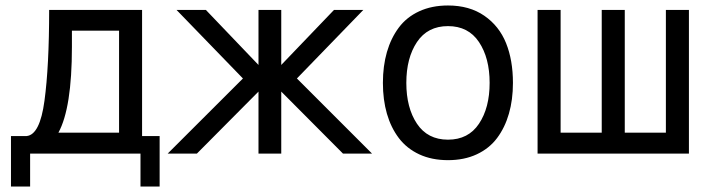

<svg xmlns="http://www.w3.org/2000/svg" viewBox="-20 -560 2592 700"><path d="M192.9 -76.2H414.1V-448.2H242.2V-389.2Q242.2 -166 192.9 -76.2ZM77.1 -64Q125.5 -68.8 142.1 -192.4Q159.2 -317.9 159.2 -523.9H498V-64H562V120.1H492.2V0H89.8V120.1H20V-64Z M1005.4 -523.9V-323.2L1197.8 -523.9H1304.7L1062.5 -273.9L1336.4 0H1230.5L1005.4 -226.1V0H922.4V-226.1L697.8 0H591.3L865.7 -273.9L623.5 -523.9H730.5L922.4 -323.2V-523.9Z M1613.3 -540Q1691.4 -540 1745.6 -502.7Q1799.8 -465.3 1825 -402.8Q1850.1 -340.3 1850.1 -257.8Q1850.1 -196.3 1835.4 -145.5Q1820.8 -94.7 1792.2 -56.6Q1763.7 -18.6 1718 2.7Q1672.4 23.9 1613.3 23.9Q1554.2 23.9 1508.5 2.7Q1462.9 -18.6 1434.1 -56.6Q1405.3 -94.7 1390.6 -145.5Q1376 -196.3 1376 -257.8Q1376 -319.3 1390.6 -370.1Q1405.3 -420.9 1433.8 -459.2Q1462.4 -497.6 1508.3 -518.8Q1554.2 -540 1613.3 -540ZM1500.2 -406.7Q1461.4 -348.6 1461.4 -257.8Q1461.4 -167 1500.2 -108.9Q1539.1 -50.8 1613.3 -50.8Q1687.5 -50.8 1726.3 -108.9Q1765.1 -167 1765.1 -257.8Q1765.1 -348.6 1726.3 -406.7Q1687.5 -464.8 1613.3 -464.8Q1539.1 -464.8 1500.2 -406.7Z M2257.8 -76.2H2407.7V-523.9H2491.7V0H1939.9V-523.9H2023.9V-76.2H2173.8V-523.9H2257.8Z"/></svg>

Font: Miedinger*
Style: Book
Weight: 400
Version: Version 001.000